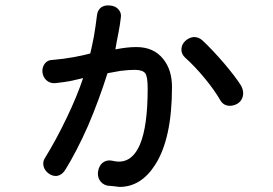

<svg xmlns="http://www.w3.org/2000/svg" viewBox="-20 -739 1040 732"><path d="M349.6 -679.7Q344.7 -638.7 337.9 -599.6Q331.1 -564.5 324.2 -535.2Q294.9 -527.3 262.7 -521.5Q220.7 -513.7 181.6 -510.7Q161.1 -510.7 150.4 -496.1Q140.6 -482.4 141.6 -464.8Q143.6 -446.3 155.3 -434.6Q168.9 -420.9 189.5 -421.9Q225.6 -425.8 246.1 -429.7Q259.8 -432.6 285.2 -438.5L296.9 -441.4Q273.4 -371.1 234.4 -290Q194.3 -206.1 151.4 -136.7Q141.6 -122.1 146.5 -103.5Q151.4 -87.9 166 -77.1Q181.6 -66.4 197.3 -68.4Q215.8 -71.3 228.5 -90.8Q272.5 -162.1 315.4 -258.8Q356.4 -354.5 389.6 -459L390.6 -460Q420.9 -465.8 439.5 -468.8Q471.7 -472.7 493.2 -472.7Q524.4 -472.7 534.2 -459Q543 -446.3 543 -401.4Q543 -257.8 513.7 -188.5Q479.5 -108.4 409.2 -126Q387.7 -130.9 372.1 -119.1Q358.4 -108.4 354.5 -88.9Q350.6 -70.3 358.4 -54.7Q368.2 -36.1 389.6 -31.2L411.1 -29.3L435.5 -26.4Q517.6 -26.4 571.3 -110.4Q635.7 -210 635.7 -407.2Q635.7 -472.7 602.5 -513.7Q566.4 -559.6 500 -559.6Q482.4 -559.6 463.9 -557.6Q446.3 -555.7 419.9 -550.8L424.8 -579.1Q429.7 -603.5 432.6 -619.1Q437.5 -644.5 440.4 -669.9Q444.3 -689.5 431.6 -703.1Q420.9 -715.8 401.4 -717.8Q381.8 -720.7 367.2 -711.9Q351.6 -701.2 349.6 -679.7ZM752.9 -584Q737.3 -598.6 717.8 -597.7Q700.2 -595.7 686.5 -583Q672.9 -570.3 671.9 -553.7Q669.9 -535.2 684.6 -520.5Q723.6 -485.4 759.8 -441.4Q797.9 -395.5 821.3 -354.5Q831.1 -338.9 849.6 -335.9Q867.2 -334 883.8 -342.8Q900.4 -352.5 905.3 -370.1Q911.1 -389.6 899.4 -412.1Q877.9 -446.3 834 -498Q792 -546.9 752.9 -584Z"/></svg>

Font: Gungsuh
Style: Regular
Weight: 400
Version: Version 2.21